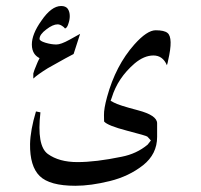

<svg xmlns="http://www.w3.org/2000/svg" viewBox="-20 -510 662 633"><path d="M222.7 -332 195.3 -317.4Q158.2 -296.9 137.7 -285.2Q104.5 -264.6 89.8 -251V-267.6Q91.8 -276.4 100.6 -296.9Q103.5 -304.7 110.4 -318.4Q100.6 -323.2 93.8 -332Q85 -344.7 85 -363.3Q85 -397.5 116.2 -441.4Q149.4 -490.2 181.6 -490.2Q196.3 -490.2 203.1 -481.4Q210 -471.7 210 -457Q210 -444.3 205.1 -430.7Q201.2 -418 194.3 -416Q190.4 -420.9 188.5 -421.9Q178.7 -429.7 169.9 -429.7Q154.3 -429.7 132.8 -413.1Q110.4 -396.5 110.4 -381.8Q110.4 -375 129.9 -369.1Q149.4 -363.3 166 -363.3Q180.7 -363.3 209 -378.9L244.1 -398.4ZM355.5 -171.9Q371.1 -163.1 434.6 -146.5Q498 -129.9 498 -103.5V-58.6Q498 -2 451.7 34.7Q405.3 71.3 342.3 86.9Q279.3 102.5 228.5 102.5Q143.6 102.5 110.8 70.3Q78.1 38.1 79.1 -35.2Q80.1 -81.1 98.6 -142.6L113.3 -139.6Q100.6 -29.3 137.7 -2.4Q174.8 24.4 235.4 24.4Q295.9 24.4 380.9 6.8Q430.7 -2.9 466.8 -33.2L477.5 -46.9L465.8 -59.6Q462.9 -62.5 398.9 -79.1Q335 -95.7 323.2 -109.4Q323.2 -109.4 322.8 -130.4Q322.3 -151.4 333 -190.4Q361.3 -293.9 422.9 -363.3Q464.8 -410.2 493.2 -410.2Q521.5 -410.2 532.2 -401.4Q551.8 -385.7 534.2 -310.5Q533.2 -303.7 530.3 -294.9Q516.6 -327.1 485.8 -327.1Q455.1 -327.1 423.8 -300.8Q368.2 -252.9 348.6 -188.5L344.7 -177.7Z"/></svg>

Font: Thabit
Style: Regular
Weight: 500
Designer: Regenerated by Nadim Shaikli
Foundry: MAK Alagha
Version: 0.01